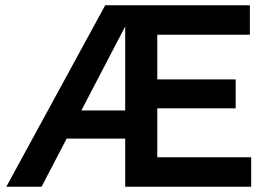

<svg xmlns="http://www.w3.org/2000/svg" viewBox="-20 -710 1017 730"><path d="M4 0 380 -690H498L138 0ZM202 -183V-290H504V-183ZM512 0V-112H935V0ZM456 0V-690H578V0ZM512 -298V-408H876V-298ZM512 -578V-690H930V-578Z"/></svg>

Font: Radio Canada Big Medium
Style: Regular
Weight: 500
Designer: Étienne Aubert Bonn
Foundry: Coppers and Brasses
Version: Version 1.001